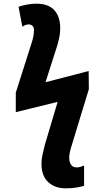

<svg xmlns="http://www.w3.org/2000/svg" viewBox="-20 -786 570 1046"><path d="M338 240Q279 240 242.5 206Q206 172 206 107Q206 83 211.5 57Q217 31 224 4L294 -231L66 -175V-281L150 -545Q157 -566 161 -584Q165 -602 165 -622Q165 -637 157 -645Q149 -653 137 -653Q117 -653 102 -640L81 -749Q100 -756 126.5 -761Q153 -766 177 -766Q244 -766 276 -730.5Q308 -695 308 -633Q308 -603 301 -572.5Q294 -542 283 -510L228 -338L463 -399L464 -300L374 -5Q366 20 361.5 39Q357 58 357 74Q357 95 366.5 110.5Q376 126 397 126Q410 126 420 122.5Q430 119 438 116V226Q428 230 401 235Q374 240 338 240Z"/></svg>

Font: Noto Sans Mono Condensed Black
Style: Regular
Weight: 900
Width: 3
Designer: Monotype Design Team
Foundry: Monotype Imaging Inc.
Version: Version 2.014